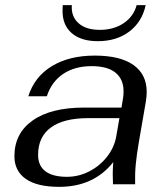

<svg xmlns="http://www.w3.org/2000/svg" viewBox="-20 -716 651 746"><path d="M36 -109Q36 -198 107 -248Q178 -298 306 -298H452L458 -334Q460 -344 460 -362Q460 -408 429 -433.5Q398 -459 336 -459Q270 -459 225 -428.5Q180 -398 162 -342H90Q114 -418 181.5 -459Q249 -500 348 -500Q447 -500 498.5 -463.5Q550 -427 550 -359Q550 -343 547 -323L519 -161Q511 -114 507.5 -77.5Q504 -41 505 0H419L418 -40Q418 -56 420 -86Q344 10 210 10Q124 10 80 -21Q36 -52 36 -109ZM432 -188 444 -257H323Q227 -257 177.5 -220.5Q128 -184 128 -114Q128 -72 156.5 -50.5Q185 -29 240 -29Q286 -29 327.5 -50.5Q369 -72 397 -108.5Q425 -145 432 -188ZM223 -673Q223 -688 224 -696H259Q256 -652 285 -626Q314 -600 368 -600Q422 -600 460.5 -626Q499 -652 511 -696H546Q532 -631 482.5 -593.5Q433 -556 360 -556Q295 -556 259 -587Q223 -618 223 -673Z"/></svg>

Font: Fahkwang
Style: Italic
Weight: 400
Italic angle: -10°
Version: Version 1.000; ttfautohint (v1.6)